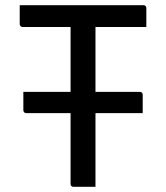

<svg xmlns="http://www.w3.org/2000/svg" viewBox="-20 -720 640 740"><path d="M70 -366H519Q524 -366 527 -363Q530 -360 530 -355Q530 -337 530 -319.5Q530 -302 530 -284H81Q78 -284 75.5 -285.5Q73 -287 71.5 -289.5Q70 -292 70 -295Q70 -313 70 -330.5Q70 -348 70 -366ZM56 -700H533Q538 -700 541 -697Q544 -694 544 -689Q544 -669 544 -653Q544 -637 544 -616H67Q64 -616 61.5 -617.5Q59 -619 57.5 -621.5Q56 -624 56 -627Q56 -648 56 -664Q56 -680 56 -700ZM348 0Q327 0 306 0Q285 0 263 0Q258 0 255 -3Q252 -6 252 -11Q252 -93 252 -173Q252 -253 252 -333.5Q252 -414 252 -494Q252 -574 252 -656H356L348 -637Q348 -613 348 -587Q348 -561 348 -536Q348 -511 348 -486Q348 -422 348 -358.5Q348 -295 348 -231Q348 -167 348 -99Q348 -73 348 -48Q348 -23 348 0Z"/></svg>

Font: RecMonoLinear Nerd Font Mono
Style: Regular
Weight: 400
Monospace: yes
Version: Version 1.085; ttfautohint (v1.8.4.7-5d5b);Nerd Fonts 3.2.1